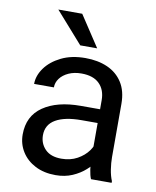

<svg xmlns="http://www.w3.org/2000/svg" viewBox="-84 -799 711 873"><g transform="rotate(10 272.0 -362.0)"><path d="M379.9 -362.3Q379.9 -409.7 351.8 -437.7Q323.7 -465.8 269 -465.8Q235.4 -465.8 209.7 -454.1Q184.1 -442.4 169.9 -423.3Q155.8 -404.3 155.8 -381.8H64.5Q64.5 -419.9 90.3 -455.8Q116.2 -491.7 163.3 -514.9Q210.4 -538.1 274.4 -538.1Q332 -538.1 376.5 -518.6Q420.9 -499 446 -459.7Q471.2 -420.4 471.2 -361.3V-115.2Q471.2 -88.9 475.8 -59.1Q480.5 -29.3 489.7 -7.8V0H394.5Q387.7 -15.6 383.8 -41.7Q379.9 -67.9 379.9 -90.3ZM395.5 -256.8H305.7Q228.5 -256.8 186.5 -232.4Q144.5 -208 144.5 -159.2Q144.5 -121.1 170.2 -94.7Q195.8 -68.4 245.1 -68.4Q286.6 -68.4 318.4 -85.9Q350.1 -103.5 368.7 -129.4Q387.2 -155.3 388.7 -179.2L427.7 -135.7Q424.3 -115.2 409.2 -90.3Q394 -65.4 368.9 -42.7Q343.8 -20 309.3 -5.1Q274.9 9.8 231.9 9.8Q178.2 9.8 137.9 -11Q97.7 -31.7 75.4 -67.4Q53.2 -103 53.2 -146.5Q53.2 -231.9 117.7 -276.1Q182.1 -320.3 291 -320.3H395.5ZM318.8 -590.8H240.7L114.3 -733.9H224.6Z"/></g></svg>

Font: Heebo
Style: Regular
Weight: 400
Designer: Oded Ezer
Foundry: Ezer Type House
Version: Version 3.100